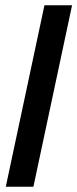

<svg xmlns="http://www.w3.org/2000/svg" viewBox="-20 -710 294 730"><path d="M2 0 149 -690H254L107 0Z"/></svg>

Font: Radio Canada Big
Style: Italic
Weight: 400
Italic angle: -12°
Designer: Étienne Aubert Bonn
Foundry: Coppers and Brasses
Version: Version 1.001